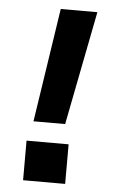

<svg xmlns="http://www.w3.org/2000/svg" viewBox="-51 -737 478 773"><g transform="rotate(5 187.5 -350.0)"><path d="M163 -700H311L221 -240H93ZM72 -160H242V0H72Z"/></g></svg>

Font: Uncut Sans Variable
Style: Regular
Weight: 400
Designer: Kasper Nordkvist
Foundry: UNCUT.wtf
Version: Version 1.304;Glyphs 3.2 (3246)